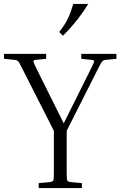

<svg xmlns="http://www.w3.org/2000/svg" viewBox="-20 -953 610 973"><path d="M395 -25V0H176V-25L231 -30Q247 -32 250 -38Q253 -44 253 -79V-290L90 -611Q77 -638 71 -643.5Q65 -649 49 -650L0 -655V-680H214V-655L165 -650Q150 -649 149.5 -643.5Q149 -638 162 -611L303 -328L444 -611Q458 -638 457 -643.5Q456 -649 441 -650L392 -655V-680H570V-655L521 -650Q505 -649 499.5 -643.5Q494 -638 480 -611L318 -290V-79Q318 -44 321 -38Q324 -32 340 -30ZM299 -772 280 -791Q307 -825 322.5 -856Q338 -887 351 -933H427Q373 -845 299 -772Z"/></svg>

Font: Inria Serif Light
Style: Regular
Weight: 300
Designer: Black Foundry Team
Foundry: Black Foundry
Version: Version 1.000; ttfautohint (v1.8.3)